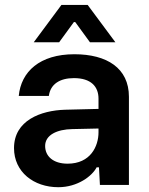

<svg xmlns="http://www.w3.org/2000/svg" viewBox="-20 -760 611 789"><path d="M219.7 9.3C298.8 9.3 358.9 -36.6 377 -72.3H386.7L390.6 0H509.8V-362.3C509.8 -480 419.4 -537.1 285.6 -537.1C143.1 -537.1 66.4 -465.3 57.1 -365.7H180.7C187 -414.1 225.6 -439 283.7 -439C354 -439 384.8 -404.3 384.8 -354.5V-312.5L247.6 -309.1C147.5 -306.2 37.6 -265.1 37.6 -151.4C37.6 -53.2 118.7 9.3 219.7 9.3ZM118.7 -586.4H223.1L283.7 -669.4H289.1L349.6 -586.4H454.1L340.3 -739.7H232.4ZM165.5 -160.2C165.5 -205.6 214.8 -228.5 277.3 -229.5L384.8 -231.9V-216.3C384.8 -159.2 352.1 -87.4 257.8 -87.4C198.2 -87.4 165.5 -118.2 165.5 -160.2Z"/></svg>

Font: Faust Sans Bold
Style: Regular
Weight: 700
Designer: Andreas Faust
Version: Version 1.003;Glyphs 3.1.2 (3151)